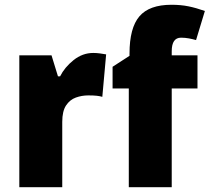

<svg xmlns="http://www.w3.org/2000/svg" viewBox="-20 -785 879 805"><path d="M371 -563Q385 -563 399.5 -561Q414 -559 425 -557L409 -379Q399 -382 385.5 -383.5Q372 -385 350 -385Q323 -385 298 -376Q273 -367 257 -343Q241 -319 241 -274V0H61V-553H196L223 -465H232Q251 -503 288.5 -533Q326 -563 371 -563Z M808 -414H700V0H520V-414H452V-505L523 -551V-560Q523 -668 564.5 -716.5Q606 -765 699 -765Q738 -765 770 -758.5Q802 -752 839 -739L802 -617Q788 -621 772 -624Q756 -627 739 -627Q700 -627 700 -570V-553H808Z"/></svg>

Font: Noto Sans Ethiopic SemiCondensed Black
Style: Regular
Weight: 900
Width: 4
Designer: Monotype Design Team
Foundry: Monotype Imaging Inc.
Version: Version 2.102; ttfautohint (v1.8.4.7-5d5b)